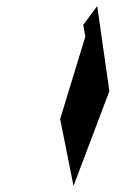

<svg xmlns="http://www.w3.org/2000/svg" viewBox="-20 -800 380 632"><path d="M254 -718 261 -680 178 -408 222 -188 340 -500 300 -780Z"/></svg>

Font: bitstorm
Style: obl
Weight: 400
Version: Version 0.2